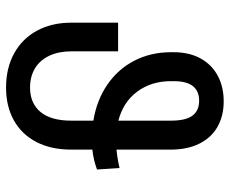

<svg xmlns="http://www.w3.org/2000/svg" viewBox="-83 -674 767 641"><g transform="rotate(90 300.5 -353.5)"><path d="M479.5 -278.3V-208Q479.5 -139.6 453.6 -90.6Q427.7 -41.5 381.1 -15.9Q334.5 9.8 272.5 9.8Q207.5 9.8 158.4 -17.1Q109.4 -43.9 82.5 -93.3Q55.7 -142.6 55.7 -208V-364.3H151.4V-208Q151.4 -166 166 -134.8Q180.7 -103.5 208 -86.9Q235.4 -70.3 272.5 -70.3Q324.7 -70.3 353.8 -105.2Q382.8 -140.1 382.8 -208V-281.7Q314 -293 262.2 -328.6Q210.4 -364.3 182.4 -418.9Q154.3 -473.6 154.3 -541V-549.8Q154.3 -601.6 175 -639.4Q195.8 -677.2 232.9 -697Q270 -716.8 318.4 -716.8Q367.2 -716.8 403.6 -696Q439.9 -675.3 459.7 -635.3Q479.5 -595.2 479.5 -540V-358.9Q509.3 -361.8 541 -369.1L545.9 -293.9Q514.6 -282.2 479.5 -278.3ZM382.8 -365.2V-541Q382.8 -589.8 366.2 -612.3Q349.6 -634.8 316.4 -634.8Q251 -634.8 251 -550.8V-540Q251 -475.6 285.6 -428.5Q320.3 -381.3 382.8 -365.2Z"/></g></svg>

Font: Pretendard
Style: Regular
Weight: 400
Designer: Base glyphs from Inter by Rasmus Andersson; Hangeul glyphs from Noto Sans CJK(Source Han Sans) by Jang Soo-young and Kan
Foundry: Kil Hyung-jin
Version: Version 1.309